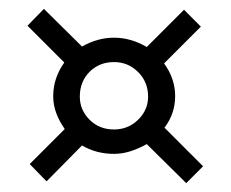

<svg xmlns="http://www.w3.org/2000/svg" viewBox="-20 -517 520 433"><path d="M85 -108 47 -147 126 -226Q114 -243 107 -261.5Q100 -280 100 -300Q100 -341 125 -376L42 -459L79 -497L165 -412Q200 -432 237 -432Q275 -432 311 -411L395 -495L433 -457L350 -374Q375 -340 375 -300Q375 -261 351 -229L438 -142L400 -104L311 -192Q293 -182 274.5 -176Q256 -170 237 -170Q197 -170 165 -189ZM237 -225Q269 -225 291.5 -247Q314 -269 314 -299Q314 -332 291.5 -354.5Q269 -377 237 -377Q204 -377 182 -355Q160 -333 160 -299Q160 -269 182 -247Q204 -225 237 -225Z"/></svg>

Font: Alumni Sans Medium
Style: Regular
Weight: 500
Designer: Robert E. Leuschke
Foundry: Robert E. Leuschke
Version: Version 1.018